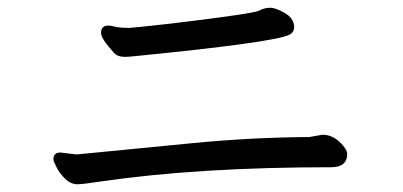

<svg xmlns="http://www.w3.org/2000/svg" viewBox="-20 -594 1040 496"><path d="M180 -118Q194 -118 239 -125Q492 -162 836 -162Q877 -162 877 -197Q876 -210 856.5 -228Q837 -246 813 -246L779 -240Q628 -239 475 -224L178 -195L136 -200Q118 -200 118 -182Q118 -178 126 -162Q134 -146 148.5 -132Q163 -118 180 -118ZM304 -447 319 -448Q685 -484 727 -504Q740 -510 740 -525Q739 -547 715.5 -560.5Q692 -574 678 -574Q663 -574 649.5 -566.5Q636 -559 429 -534Q352 -525 315 -522Q289 -522 277.5 -525Q266 -528 260 -528Q241 -528 241 -509Q241 -494 274 -458Q283 -447 304 -447Z"/></svg>

Font: LXGW WenKai TC
Style: Bold
Weight: 700
Designer: LXGW / Fontworks Inc.
Foundry: LXGW / Fontworks Inc.
Version: Version 1.330;April 28, 2024